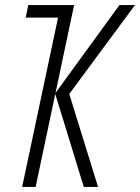

<svg xmlns="http://www.w3.org/2000/svg" viewBox="-20 -734 550 754"><path d="M67 0 208 -665H81L91 -714H271L198 -369L449 -714H510L252 -365L365 0H309L197 -365L120 0Z"/></svg>

Font: Noto Sans ExtraCondensed Light
Style: Italic
Weight: 300
Width: 2
Italic angle: -12°
Designer: Monotype Design Team
Foundry: Monotype Imaging Inc.
Version: Version 2.013; ttfautohint (v1.8.4.7-5d5b)